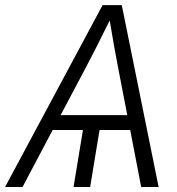

<svg xmlns="http://www.w3.org/2000/svg" viewBox="-53 -748 707 768"><path d="M-32.7 0 357.4 -727.5H434.1L581.5 0H511.7L467.8 -228H345.2L307.6 0H241.2L278.8 -228H157.7L37.1 0ZM189.5 -287.6H456.1L418.9 -480Q411.6 -517.6 403.8 -561.5Q396 -605.5 385.7 -666Q356 -605.5 333.5 -561.5Q311 -517.6 291.5 -480Z"/></svg>

Font: Inter Display Light
Style: Italic
Weight: 300
Italic angle: -9.39999°
Designer: Rasmus Andersson
Foundry: rsms
Version: Version 4.000;git-a52131595